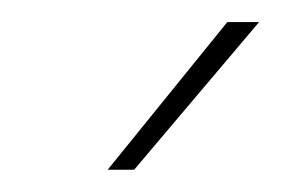

<svg xmlns="http://www.w3.org/2000/svg" viewBox="-20 -769 255 174"><path d="M77.6 -615.2 186 -749H214.8L101.6 -615.2Z"/></svg>

Font: Inter 24pt Thin
Style: Italic
Weight: 250
Italic angle: -9.3988°
Version: Version 4.001;git-66647c0bb